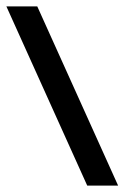

<svg xmlns="http://www.w3.org/2000/svg" viewBox="-25 -583 411 603"><path d="M249 0 -5 -563H92L346 0Z"/></svg>

Font: Darker Grotesque
Style: Bold
Weight: 700
Designer: Gabriel Lam
Foundry: TypeRant
Version: Version 1.000;gftools[0.9.28]